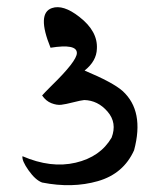

<svg xmlns="http://www.w3.org/2000/svg" viewBox="-20 -753 463 547"><path d="M100 -233Q81 -240 61.5 -267.5Q42 -295 44 -308Q125 -273 195.5 -289.5Q266 -306 298 -361Q314 -403 286.5 -435Q259 -467 220 -468Q210 -467 188.5 -461.5Q167 -456 154.5 -454.5Q142 -453 126.5 -459Q111 -465 100 -481Q105 -487 126 -508Q199 -579 199 -602Q199 -629 124 -617Q84 -715 128 -730Q160 -741 206 -705Q259 -664 256 -614Q255 -579 221 -552Q302 -518 329 -494Q392 -437 362 -325Q332 -258 259 -237Q186 -216 100 -233Z"/></svg>

Font: HarSinai
Style: Regular
Weight: 400
Version: Version 1.1